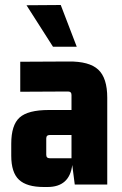

<svg xmlns="http://www.w3.org/2000/svg" viewBox="-20 -738 489 768"><path d="M86 -717 223 -718 287 -551H192ZM170 10H155Q87 10 56 -19Q25 -48 25 -115V-163Q25 -238 58.5 -268Q92 -298 175 -298H266V-358Q266 -372 252 -372L61 -371V-491L254 -492Q337 -493 373 -459.5Q409 -426 409 -347V0H279L269 -78Q258 10 170 10ZM266 -105V-198H179Q165 -198 165 -184V-119Q165 -105 179 -105Z"/></svg>

Font: Gemunu Libre ExtraBold
Style: Regular
Weight: 800
Designer: Puspanada Ekanayake, Sola Matas, Pathum Egodawatta, Kosala Senevirathne
Foundry: mooniak
Version: Version 1.100